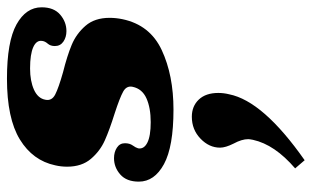

<svg xmlns="http://www.w3.org/2000/svg" viewBox="-196 -324 916 565"><g transform="rotate(-90 262.5 -42.0)"><path d="M10 -92Q10 -128 31 -146.5Q52 -165 79 -165Q97 -165 110 -156.5Q123 -148 123 -133Q123 -119 116.5 -110Q110 -101 108 -94Q105 -77 124.5 -67Q144 -57 185 -57Q227 -57 255 -69.5Q283 -82 289 -110Q293 -128 275 -138Q257 -148 211 -163Q163 -178 131.5 -192Q100 -206 77 -233Q54 -260 54 -303Q54 -321 58 -338Q72 -404 134 -442Q196 -480 313 -480Q422 -480 472.5 -452Q523 -424 523 -378Q523 -342 501.5 -323.5Q480 -305 453 -305Q435 -305 422 -314Q409 -323 409 -339Q409 -352 416 -360Q423 -368 424 -376Q427 -393 406 -402.5Q385 -412 343 -412Q306 -412 280.5 -400.5Q255 -389 251 -367Q247 -348 266.5 -338Q286 -328 332 -315Q380 -303 412.5 -289.5Q445 -276 468.5 -249Q492 -222 492 -178Q492 -159 488 -140Q471 -59 397 -24.5Q323 10 222 10Q113 10 61.5 -18Q10 -46 10 -92ZM49 368Q119 308 133 244Q135 234 135 230Q135 211 122 187Q110 163 110 147Q110 115 136.5 89.5Q163 64 201 64Q232 64 251.5 84.5Q271 105 271 142Q271 158 267 174Q247 274 73 396Z"/></g></svg>

Font: Taviraj Black
Style: Italic
Weight: 900
Italic angle: -12°
Designer: Katatrad Team
Foundry: CadsonDemak
Version: Version 1.001